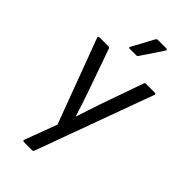

<svg xmlns="http://www.w3.org/2000/svg" viewBox="-270 -761 1012 1012"><g transform="rotate(45 235.5 -255.0)"><path d="M138 185Q134 185 132 181.5Q130 178 132 174L199 -5L23 -476Q20 -487 30 -487H97Q106 -487 107 -480L193 -236Q204 -205 215 -171Q226 -137 236 -105H238Q248 -137 259.5 -171Q271 -205 281 -236L367 -480Q368 -487 377 -487H442Q454 -487 449 -476L210 178Q207 185 200 185ZM185 -557Q175 -557 180 -566L246 -688Q250 -695 257 -695H321Q326 -695 327.5 -691.5Q329 -688 326 -684L245 -563Q241 -557 234 -557Z"/></g></svg>

Font: Sofia Sans Semi Condensed
Style: Regular
Weight: 400
Designer: Botio Nikoltchev, Ani Petrova
Foundry: lettersoup
Version: Version 4.100; ttfautohint (v1.8.4.7-5d5b)